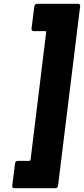

<svg xmlns="http://www.w3.org/2000/svg" viewBox="-20 -830 440 1006"><path d="M271 156H55Q44 156 44 144L59 25Q60 20 63.5 16.5Q67 13 72 13H134Q138 13 140 8L222 -662Q222 -667 218 -667H156Q145 -667 145 -679L160 -798Q161 -803 164.5 -806.5Q168 -810 173 -810H389Q394 -810 397.5 -806.5Q401 -803 400 -798L284 144Q283 149 279.5 152.5Q276 156 271 156Z"/></svg>

Font: Barlow Condensed ExtraBold
Style: Italic
Weight: 800
Width: 3
Italic angle: -7°
Designer: Jeremy Tribby
Foundry: Tribby Type
Version: Version 1.408